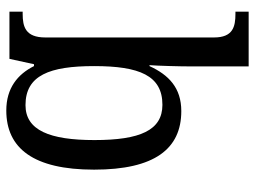

<svg xmlns="http://www.w3.org/2000/svg" viewBox="-120 -680 810 610"><g transform="rotate(90 285.0 -375.0)"><path d="M331 10C451 10 519 -76 519 -269C519 -461 453 -546 333 -546C259 -546 218 -506 190 -445H187C189 -470 191 -540 191 -576V-760H17V-718H24C65 -718 99 -710 99 -650V-114C99 -51 65 -42 24 -42H17V0H167L184 -78H190C216 -26 260 10 331 10ZM314 -51C219 -51 190 -128 190 -269C190 -413 220 -486 313 -486C394 -486 425 -415 425 -270C425 -128 394 -51 314 -51Z"/></g></svg>

Font: Noto Serif Armenian SemiCondensed
Style: Regular
Weight: 400
Width: 4
Designer: Monotype Design Team
Foundry: Monotype Imaging Inc.
Version: Version 2.008